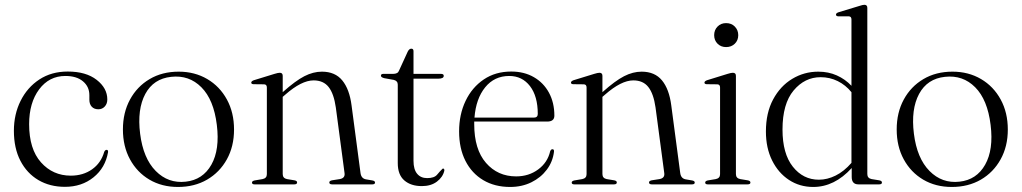

<svg xmlns="http://www.w3.org/2000/svg" viewBox="-20 -750 4156 781"><path d="M416.5 -345.5Q416.5 -328 406.2 -316.8Q396 -305.5 380 -305.5Q363 -305.5 353.2 -316Q343.5 -326.5 343.5 -344.5V-363Q343.5 -397.5 317.5 -419.2Q291.5 -441 246 -441Q180 -441 139.2 -386.5Q98.5 -332 98.5 -245Q98.5 -143.5 146.8 -89.5Q195 -35.5 268 -35.5Q318 -35.5 354.5 -61.2Q391 -87 404 -132.5Q408 -140.5 413.5 -140.5Q420.5 -140.5 419.5 -131Q408.5 -67.5 360.5 -28.8Q312.5 10 244 10Q183 10 136.2 -17.5Q89.5 -45 63 -96Q36.5 -147 36.5 -218Q36.5 -285 63.8 -339.8Q91 -394.5 140.2 -426.8Q189.5 -459 255.5 -459Q330 -459 373.2 -425.2Q416.5 -391.5 416.5 -345.5Z M707 -458.5Q772 -458.5 823 -428.5Q874 -398.5 903 -345.2Q932 -292 932 -223Q932 -154.5 902.8 -101.8Q873.5 -49 822.2 -19.2Q771 10.5 704 10.5Q638.5 10.5 588 -19.2Q537.5 -49 508.8 -101.8Q480 -154.5 480 -223.5Q480 -292 508.8 -345Q537.5 -398 588.5 -428.2Q639.5 -458.5 707 -458.5ZM735.5 -11Q805 -18.5 839.8 -80Q874.5 -141.5 862 -242Q849.5 -344.5 799.2 -395Q749 -445.5 676.5 -437.5Q604.5 -430 571 -367.8Q537.5 -305.5 550 -206Q562.5 -106 613.5 -54.5Q664.5 -3 735.5 -11Z M1130 -441.5V-375L1131 -376Q1182 -421.5 1218 -440Q1254 -458.5 1289.5 -458.5Q1343 -458.5 1372.2 -423Q1401.5 -387.5 1410 -321.5L1446.5 -46Q1449.5 -24 1468.5 -20.5L1495 -16Q1505.5 -14 1505.5 -7.5Q1505.5 0 1494.5 0H1331Q1319.5 0 1319.5 -8Q1319.5 -14 1330 -16.5L1362 -21.5Q1384.5 -25.5 1381.5 -46L1346 -313Q1338 -369 1316.8 -396Q1295.5 -423 1255.5 -423Q1206.5 -423 1140.5 -365L1130 -356V-42Q1130 -25 1147.5 -21.5L1178 -16.5Q1188.5 -14.5 1188.5 -8Q1188.5 0 1177 0H1015.5Q1005 0 1005 -7.5Q1005 -13.5 1015.5 -16L1048 -21.5Q1065.5 -25 1065.5 -41.5V-394Q1065.5 -406.5 1054.5 -407L1011 -407.5Q1002 -408 1002 -414Q1002 -419.5 1012 -423.5L1096.5 -449.5Q1111 -454 1118 -454Q1130 -454 1130 -441.5Z M1582 -425 1543 -432Q1529.5 -435.5 1529.5 -442Q1529.5 -449.5 1539 -449.5H1579Q1598.5 -449.5 1603 -462.5L1638.5 -540Q1644.5 -552 1653 -552Q1662 -552 1662 -542V-449.5H1774Q1785 -449.5 1785 -441.5Q1785 -430 1763 -430H1662V-96Q1662 -61 1676.8 -43.2Q1691.5 -25.5 1717.5 -25.5Q1746.5 -25.5 1758 -39.5Q1769.5 -53.5 1780.5 -64Q1788 -66 1787.5 -56Q1781.5 -29.5 1757.2 -11.2Q1733 7 1696 7Q1651.5 7 1624.8 -16Q1598 -39 1598 -86.5V-405.5Q1598 -421 1582 -425Z M2235 -279.5Q2235 -255.5 2205.5 -255.5H1909Q1909 -250 1909 -245Q1909 -142.5 1956.8 -87.5Q2004.5 -32.5 2079.5 -32.5Q2131 -32.5 2169.2 -60.8Q2207.5 -89 2218 -135Q2221.5 -143 2227 -143Q2234.5 -143 2233.5 -133Q2228.5 -92 2204.2 -59.8Q2180 -27.5 2141.5 -8.5Q2103 10.5 2055 10.5Q1992.5 10.5 1945.8 -17.2Q1899 -45 1873.2 -95.8Q1847.5 -146.5 1847.5 -215.5Q1847.5 -284.5 1873.8 -339.5Q1900 -394.5 1947.8 -426.8Q1995.5 -459 2059.5 -459Q2112 -459 2151.5 -436.2Q2191 -413.5 2213 -373Q2235 -332.5 2235 -279.5ZM2051.5 -441Q1991 -441 1953.5 -394.8Q1916 -348.5 1910 -271.5H2151Q2167.5 -271.5 2167.5 -286.5Q2167.5 -358.5 2135.8 -399.8Q2104 -441 2051.5 -441Z M2430.5 -441.5V-375L2431.5 -376Q2482.5 -421.5 2518.5 -440Q2554.5 -458.5 2590 -458.5Q2643.5 -458.5 2672.8 -423Q2702 -387.5 2710.5 -321.5L2747 -46Q2750 -24 2769 -20.5L2795.5 -16Q2806 -14 2806 -7.5Q2806 0 2795 0H2631.5Q2620 0 2620 -8Q2620 -14 2630.5 -16.5L2662.5 -21.5Q2685 -25.5 2682 -46L2646.5 -313Q2638.5 -369 2617.2 -396Q2596 -423 2556 -423Q2507 -423 2441 -365L2430.5 -356V-42Q2430.5 -25 2448 -21.5L2478.5 -16.5Q2489 -14.5 2489 -8Q2489 0 2477.5 0H2316Q2305.5 0 2305.5 -7.5Q2305.5 -13.5 2316 -16L2348.5 -21.5Q2366 -25 2366 -41.5V-394Q2366 -406.5 2355 -407L2311.5 -407.5Q2302.5 -408 2302.5 -414Q2302.5 -419.5 2312.5 -423.5L2397 -449.5Q2411.5 -454 2418.5 -454Q2430.5 -454 2430.5 -441.5Z M2933.5 -558.5Q2912.5 -558.5 2898.8 -572.2Q2885 -586 2885 -607Q2885 -628 2898.8 -642Q2912.5 -656 2933.5 -656Q2955.5 -656 2969.2 -641.8Q2983 -627.5 2983 -607Q2983 -586 2969 -572.2Q2955 -558.5 2933.5 -558.5ZM2973.5 -441.5V-42Q2973.5 -25 2991 -21.5L3021.5 -16.5Q3032.5 -14.5 3032.5 -7.5Q3032.5 0 3021 0H2859Q2848.5 0 2848.5 -7.5Q2848.5 -13.5 2858.5 -16L2891.5 -21.5Q2909 -25 2909 -41.5V-394Q2909 -406.5 2898 -407L2854.5 -407.5Q2845.5 -408 2845.5 -414Q2845.5 -419.5 2855.5 -423.5L2939.5 -449.5Q2954 -454 2961 -454Q2973.5 -454 2973.5 -441.5Z M3095.5 -215Q3095.5 -291 3124.8 -345.5Q3154 -400 3202.5 -429.2Q3251 -458.5 3308.5 -458.5Q3350 -458.5 3384 -443.2Q3418 -428 3443.5 -401V-670.5Q3443.5 -683 3433 -683.5H3389.5Q3380.5 -684.5 3380.5 -690.5Q3380.5 -696.5 3390.5 -700L3474.5 -725.5Q3489.5 -730.5 3496 -730.5Q3508 -730.5 3508 -718V-42Q3508 -25 3525.5 -21.5L3556.5 -16.5Q3567.5 -14.5 3567.5 -7.5Q3567.5 0 3556 0H3472Q3444.5 0 3444.5 -30V-66.5Q3374.5 10.5 3288 10.5Q3233 10.5 3189.5 -18Q3146 -46.5 3120.8 -97.2Q3095.5 -148 3095.5 -215ZM3163 -223Q3163 -125 3205 -72Q3247 -19 3311 -19Q3345 -19 3379 -35.8Q3413 -52.5 3443.5 -87.5V-375Q3420 -404 3387.8 -420Q3355.5 -436 3318 -436Q3253.5 -436 3208.2 -382Q3163 -328 3163 -223Z M3854.5 -458.5Q3919.5 -458.5 3970.5 -428.5Q4021.5 -398.5 4050.5 -345.2Q4079.5 -292 4079.5 -223Q4079.5 -154.5 4050.2 -101.8Q4021 -49 3969.8 -19.2Q3918.5 10.5 3851.5 10.5Q3786 10.5 3735.5 -19.2Q3685 -49 3656.2 -101.8Q3627.5 -154.5 3627.5 -223.5Q3627.5 -292 3656.2 -345Q3685 -398 3736 -428.2Q3787 -458.5 3854.5 -458.5ZM3883 -11Q3952.5 -18.5 3987.2 -80Q4022 -141.5 4009.5 -242Q3997 -344.5 3946.8 -395Q3896.5 -445.5 3824 -437.5Q3752 -430 3718.5 -367.8Q3685 -305.5 3697.5 -206Q3710 -106 3761 -54.5Q3812 -3 3883 -11Z"/></svg>

Font: Fraunces 72pt S000 Light
Style: Regular
Weight: 300
Version: Version 1.000; ttfautohint (v1.8.3)